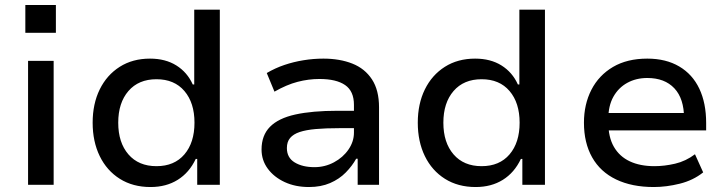

<svg xmlns="http://www.w3.org/2000/svg" viewBox="-20 -744 2926 773"><path d="M82 -612V-724H205V-612ZM93 0V-499H196V0Z M586 9Q515 9 462.5 -24Q410 -57 381.5 -115.5Q353 -174 353 -250Q353 -326 381.5 -384Q410 -442 462 -475Q514 -508 584 -508Q646 -508 690 -480.5Q734 -453 756 -404H762V-705H865V0H774V-104H768Q742 -49 695.5 -20Q649 9 586 9ZM610 -75Q682 -75 722.5 -122.5Q763 -170 763 -250Q763 -330 722.5 -377.5Q682 -425 610 -425Q538 -425 497 -377.5Q456 -330 456 -250Q456 -170 497 -122.5Q538 -75 610 -75Z M1224 9Q1169 9 1126 -11Q1083 -31 1058 -65Q1033 -99 1033 -142Q1033 -199 1067 -233.5Q1101 -268 1169 -283Q1237 -298 1339 -298H1421V-228H1345Q1291 -228 1251.5 -224.5Q1212 -221 1186.5 -212.5Q1161 -204 1148 -188.5Q1135 -173 1135 -148Q1135 -109 1166.5 -90Q1198 -71 1246 -71Q1288 -71 1324.5 -90.5Q1361 -110 1383 -142Q1405 -174 1405 -210V-322Q1405 -377 1369.5 -401.5Q1334 -426 1266 -426Q1222 -426 1178 -414.5Q1134 -403 1085 -375L1054 -450Q1088 -470 1125 -482.5Q1162 -495 1202 -501.5Q1242 -508 1282 -508Q1348 -508 1398.5 -488Q1449 -468 1477.5 -424.5Q1506 -381 1506 -312V0H1420V-105H1414Q1398 -76 1372 -49.5Q1346 -23 1309 -7Q1272 9 1224 9Z M1895 9Q1824 9 1771.5 -24Q1719 -57 1690.5 -115.5Q1662 -174 1662 -250Q1662 -326 1690.5 -384Q1719 -442 1771 -475Q1823 -508 1893 -508Q1955 -508 1999 -480.5Q2043 -453 2065 -404H2071V-705H2174V0H2083V-104H2077Q2051 -49 2004.5 -20Q1958 9 1895 9ZM1919 -75Q1991 -75 2031.5 -122.5Q2072 -170 2072 -250Q2072 -330 2031.5 -377.5Q1991 -425 1919 -425Q1847 -425 1806 -377.5Q1765 -330 1765 -250Q1765 -170 1806 -122.5Q1847 -75 1919 -75Z M2612 9Q2524 9 2460.5 -21.5Q2397 -52 2364 -110.5Q2331 -169 2331 -250Q2331 -324 2361 -382.5Q2391 -441 2448 -474.5Q2505 -508 2586 -508Q2661 -508 2714.5 -476.5Q2768 -445 2795.5 -387Q2823 -329 2823 -249V-219H2409V-289H2754L2734 -268Q2734 -347 2695 -388.5Q2656 -430 2586 -430Q2541 -430 2505.5 -410.5Q2470 -391 2449.5 -354.5Q2429 -318 2429 -264V-252Q2429 -192 2451.5 -153Q2474 -114 2515.5 -94.5Q2557 -75 2615 -75Q2655 -75 2698 -85Q2741 -95 2778 -123L2811 -50Q2771 -18 2717 -4.5Q2663 9 2612 9Z"/></svg>

Font: Nunito Sans 12pt ExtraLight 6pt Medium
Style: Regular
Weight: 500
Version: Version 3.101;gftools[0.9.27]